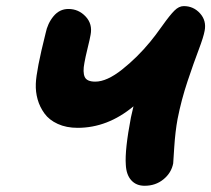

<svg xmlns="http://www.w3.org/2000/svg" viewBox="-20 -658 686 623"><path d="M449.2 -55.2Q421.9 -55.2 405.8 -73.2Q389.6 -91.3 388.2 -124Q384.8 -171.9 404.8 -276.9Q411.1 -306.2 413.1 -313Q329.1 -243.2 231.9 -243.2Q195.3 -243.2 167.5 -255.9Q139.6 -268.6 124.3 -289.8Q108.9 -311 102.1 -335.4Q95.2 -359.9 96.2 -386.2Q97.7 -429.7 127.9 -549.8Q134.3 -582 153.8 -605.5Q173.3 -628.9 202.1 -628.9Q234.9 -628.9 257.8 -604.5Q280.8 -580.1 273.9 -544.9Q272 -533.2 264.4 -502.2Q256.8 -471.2 253.9 -454.1Q248 -423.8 254.9 -408.4Q261.7 -393.1 289.1 -393.1Q326.7 -393.1 376.2 -432.4Q425.8 -471.7 467.8 -522.9Q482.9 -541 507.1 -575Q531.2 -608.9 545.9 -623.5Q560.5 -638.2 576.2 -638.2Q607.9 -638.2 629.2 -614.5Q650.4 -590.8 644 -558.1Q640.6 -538.6 624.8 -496.8Q608.9 -455.1 588.6 -394.5Q568.4 -334 556.2 -272Q548.8 -231.9 545.4 -180.4Q542 -128.9 542 -127.9Q536.1 -97.2 510.5 -76.2Q484.9 -55.2 449.2 -55.2Z"/></svg>

Font: Shantell Sans Irregular Bouncy
Style: Bold Italic
Weight: 700
Italic angle: -11.31°
Designer: Stephen Nixon, Anya Danilova, Shantell Martin
Foundry: Arrow Type
Version: Version 1.006;[9816181b4]